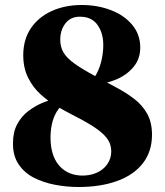

<svg xmlns="http://www.w3.org/2000/svg" viewBox="-20 -734 660 768"><path d="M73 -513Q73 -576 103.5 -621Q134 -666 187 -690Q240 -714 307 -714Q370 -714 423.5 -693.5Q477 -673 509 -634.5Q541 -596 541 -544Q541 -498 513.5 -465.5Q486 -433 443.5 -415.5Q401 -398 355 -396L322 -398Q350 -409 365.5 -437.5Q381 -466 387.5 -499.5Q394 -533 393 -559Q392 -604 369.5 -635Q347 -666 304 -667Q265 -669 243 -642Q221 -615 221 -575Q221 -546 234 -524Q247 -502 277.5 -480Q308 -458 360 -430Q404 -406 444.5 -384.5Q485 -363 517.5 -338Q550 -313 569 -278.5Q588 -244 588 -195Q588 -128 551.5 -81Q515 -34 448.5 -10Q382 14 294 14Q246 14 199.5 5Q153 -4 115 -23.5Q77 -43 54 -77.5Q31 -112 32 -163Q32 -206 49 -237.5Q66 -269 93 -289.5Q120 -310 149.5 -322.5Q179 -335 205.5 -341.5Q232 -348 247 -350L290 -355Q244 -338 213.5 -297Q183 -256 182 -185Q182 -115 213.5 -75.5Q245 -36 300 -32Q336 -30 364.5 -42Q393 -54 409 -77Q425 -100 425 -128Q425 -149 416.5 -166.5Q408 -184 389 -201Q370 -218 340.5 -236Q311 -254 269 -275Q240 -290 206.5 -309.5Q173 -329 142.5 -356.5Q112 -384 92.5 -423Q73 -462 73 -513Z"/></svg>

Font: Cinzel ExtraBold
Style: Regular
Weight: 800
Designer: Natanael Gama
Version: Version 2.000